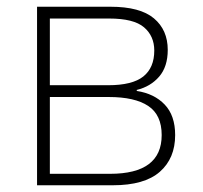

<svg xmlns="http://www.w3.org/2000/svg" viewBox="-20 -550 603 570"><path d="M478 -402Q478 -352 452.5 -322.5Q427 -293 386 -283V-280Q438 -272 469 -239.5Q500 -207 500 -149Q500 -80 454.5 -40Q409 0 315 0H90V-530H308Q396 -530 437 -495.5Q478 -461 478 -402ZM438 -400Q438 -443 407.5 -469Q377 -495 304 -495H128V-297H301Q373 -297 405.5 -323Q438 -349 438 -400ZM460 -149Q460 -209 420 -235.5Q380 -262 303 -262H128V-34H307Q460 -34 460 -149Z"/></svg>

Font: Noto Sans ExtraLight
Style: Regular
Weight: 200
Designer: Monotype Design Team
Foundry: Monotype Imaging Inc.
Version: Version 2.007